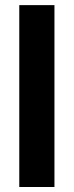

<svg xmlns="http://www.w3.org/2000/svg" viewBox="-20 -748 295 768"><path d="M197.8 -727.5H57.1V0H197.8Z"/></svg>

Font: Raveo Display Display SemiBold
Style: Regular
Weight: 600
Designer: Jakub Foglar, Rasmus Andersson (Inter)
Foundry: Jakubfoglar.com
Version: Version 1.100;Glyphs 3.2.3 (3260)